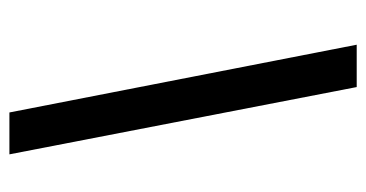

<svg xmlns="http://www.w3.org/2000/svg" viewBox="-205 -468 778 408"><g transform="rotate(90 184.0 -264.0)"><path d="M219 105 75 -633H165L308 105Z"/></g></svg>

Font: Yrsa SemiBold
Style: Italic
Weight: 600
Italic angle: -7.10001°
Version: Version 2.004